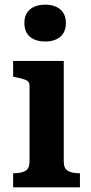

<svg xmlns="http://www.w3.org/2000/svg" viewBox="-20 -799 387 819"><path d="M173 -622Q132 -622 108 -642Q84 -662 84 -701Q84 -739 108 -759Q132 -779 173 -779Q213 -779 237 -759Q261 -739 261 -701Q261 -662 237 -642Q213 -622 173 -622ZM252 -539V-109Q252 -80 270 -70Q288 -60 319 -60H321V0H36V-60H39Q70 -60 88 -70Q106 -80 106 -109V-433Q106 -451 91 -457.5Q76 -464 45 -470L36 -472V-539Z"/></svg>

Font: Roboto Serif SemiBold
Style: Regular
Weight: 600
Designer: Greg Gazdowicz
Foundry: Commercial Type
Version: Version 1.008